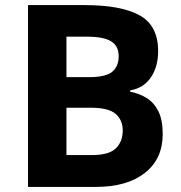

<svg xmlns="http://www.w3.org/2000/svg" viewBox="-20 -734 712 754"><path d="M312 -714Q455 -714 528 -674Q601 -634 601 -533Q601 -472 572.5 -430Q544 -388 491 -379V-374Q527 -367 556 -349Q585 -331 602 -297Q619 -263 619 -207Q619 -110 549 -55Q479 0 357 0H90V-714ZM329 -431Q395 -431 420.5 -452Q446 -473 446 -513Q446 -554 416 -572Q386 -590 321 -590H241V-431ZM241 -311V-125H340Q408 -125 435 -151.5Q462 -178 462 -222Q462 -262 434.5 -286.5Q407 -311 335 -311Z"/></svg>

Font: Noto Sans Ol Chiki
Style: Regular
Weight: 400
Designer: Monotype Design Team, Lewis McGuffie
Foundry: Monotype Imaging Inc.
Version: Version 2.003